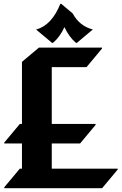

<svg xmlns="http://www.w3.org/2000/svg" viewBox="-20 -987 640 1007"><path d="M296.4 -966.8H301.3L361.3 -916.5Q397 -850.1 466.8 -832.5L383.3 -762.2H378.4Q343.3 -791.5 317.9 -844.7Q294.4 -793 257.8 -762.2H252.9L169.4 -832Q251.5 -854.5 296.4 -966.8ZM2.4 0V-4.9L84 -102.5H95.2V-234.4H2.4V-239.3L84 -336.9H95.2V-662.6L184.1 -737.3H515.1V-732.4L433.6 -634.8H251.5V-336.9H481.4V-332L399.9 -234.4H251.5V-102.5H597.2V-97.7L515.6 0Z"/></svg>

Font: Gothica
Style: Bold
Weight: 700
Designer: Wojciech Kalinowski "wmk69" (wmk69@o2.pl)
Foundry: Wojciech Kalinowski "wmk69" (wmk69@o2.pl)
Version: Version 2.1.0; 2021-05-14